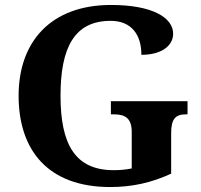

<svg xmlns="http://www.w3.org/2000/svg" viewBox="-20 -744 810 774"><path d="M424 10C514 10 592 -8 670 -44V-208C670 -265 688 -283 729 -283H736V-336H427V-283H440C487 -283 511 -265 511 -212V-65C488 -60 463 -58 438 -58C281 -58 224 -165 224 -358C224 -551 279 -660 426 -660C510 -660 550 -604 550 -523C633 -523 678 -561 678 -608C678 -673 594 -724 428 -724C183 -724 55 -574 55 -358C55 -137 175 10 424 10Z"/></svg>

Font: Noto Serif Lao
Style: Bold
Weight: 700
Designer: Monotype Design Team
Foundry: Monotype Imaging Inc.
Version: Version 2.003